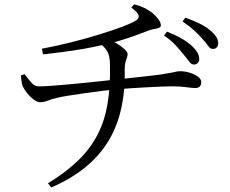

<svg xmlns="http://www.w3.org/2000/svg" viewBox="-20 -791 1040 867"><path d="M856.2 -499.6Q843.7 -499.6 834 -513.3Q824.3 -526.9 808.6 -545.3Q793.2 -565.1 773 -586.7Q752.9 -608.4 720.7 -630.9L734 -648.2Q771.2 -633.7 798.9 -617.7Q826.6 -601.7 844.6 -585.2Q879.7 -553.8 879.7 -524.7Q879.7 -512.9 872.8 -506.2Q865.8 -499.6 856.2 -499.6ZM196.6 36.7Q279.5 -14.1 334.3 -67.8Q389.1 -121.4 421 -183.8Q453 -246.2 465.6 -322.1Q478.3 -398 476.7 -493.1Q476.7 -518.4 473.1 -535.6Q469.5 -552.8 459 -567.5Q448.5 -582.1 427.3 -597.8L466.5 -614.4Q485.9 -607.7 506.7 -595.1Q527.6 -582.5 541.9 -569.2Q556.2 -555.8 556.2 -546.8Q556.2 -537.4 552.8 -529.2Q549.3 -521.1 546.3 -509.7Q543.3 -498.4 543.1 -477.8Q546.4 -352.9 514 -251.8Q481.6 -150.7 407.6 -74.2Q333.5 2.4 211.7 55.6ZM160 -329.4Q148.2 -329.4 132.1 -341.4Q116 -353.4 102.7 -370Q89.5 -386.5 83.8 -399.6Q76 -417.3 74.8 -450.5L91 -456.3Q107.7 -433.4 122.2 -417.2Q136.8 -401 155.6 -401Q177.1 -401 213.2 -403.6Q249.4 -406.2 291.5 -410.1Q333.6 -413.9 375.2 -418.2Q416.7 -422.5 450.5 -426.1Q484.3 -429.7 502.6 -431.7Q538.9 -435.9 578.1 -439.8Q617.2 -443.7 650.8 -447.9Q684.5 -452.1 704 -454.3Q736 -459.3 751.4 -462.3Q766.8 -465.3 775.3 -467.4Q783.7 -469.4 793.2 -469.4Q813.4 -469.4 835.3 -463.2Q857.1 -457.1 872.9 -445.7Q888.6 -434.3 888.6 -420Q888.6 -408.2 882.5 -400.8Q876.4 -393.5 860.4 -393.5Q848.3 -393.5 821.3 -397.3Q794.3 -401.2 757.2 -401.2Q738.2 -401.2 706.9 -399.9Q675.6 -398.6 639.7 -396.7Q603.9 -394.8 569.6 -392.5Q535.4 -390.2 509.2 -388Q483.1 -385.8 443.9 -381Q404.7 -376.2 362.8 -370.2Q320.8 -364.3 286.3 -358.7Q251.7 -353.1 234.9 -348.6Q213.1 -343.8 195.8 -336.6Q178.5 -329.4 160 -329.4ZM169.2 -571.1Q234 -583.1 301.3 -600Q368.5 -616.8 429.4 -635.6Q490.2 -654.3 534.9 -671.3Q579.6 -688.3 597.2 -700.8Q609.2 -709.8 605.9 -722.2Q602.5 -734.6 572.7 -757L585.7 -771.2Q616.2 -764 636 -753.1Q655.8 -742.2 668.4 -732.3Q680.5 -722.7 693.4 -706.4Q706.3 -690 706.3 -676.9Q706.3 -668.5 697.3 -665.1Q688.2 -661.6 675.1 -659.6Q661.9 -657.6 649.5 -652.6Q619.8 -641 590.2 -630.3Q560.7 -619.6 530.5 -610.4Q500.4 -601.1 467.7 -593.3Q439.4 -586.9 402.5 -579Q365.6 -571.2 311.2 -562.9Q256.8 -554.6 174.2 -545.6ZM940.5 -570.1Q929.2 -570.1 919.5 -584.2Q909.8 -598.3 893.5 -616.1Q876.5 -635.5 856.4 -653.9Q836.4 -672.3 804.4 -694L816.9 -711.5Q854.7 -697.6 881.8 -684.2Q908.9 -670.8 927.2 -655.4Q965.2 -625.7 965.2 -595.4Q965.2 -584 958.9 -577.1Q952.6 -570.1 940.5 -570.1Z"/></svg>

Font: Noto Serif KR ExtraLight
Style: Regular
Weight: 200
Designer: Ryoko NISHIZUKA 西塚涼子 (kana & ideographs); Frank Grießhammer (Latin, Greek & Cyrillic); Wenlong ZHANG 张文龙 (bopomofo); San
Foundry: Adobe
Version: Version 2.002-H1;hotconv 1.1.0;makeotfexe 2.6.0